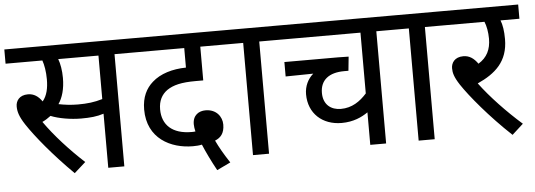

<svg xmlns="http://www.w3.org/2000/svg" viewBox="-46 -753 2621 941"><g transform="rotate(-5 1264.0 -282.0)"><path d="M536 -552H630V-622H0V-552H181C189 -530 195 -496 195 -458C195 -415 187 -378 165 -352C147 -378 125 -393 96 -393C53 -393 36 -365 36 -339C36 -314 42 -290 70 -247C111 -185 191 -87 291 12L347 -38C275 -104 204 -182 155 -252C170 -259 184 -268 197 -278C236 -262 295 -252 346 -252C391 -252 423 -255 457 -266V0H536ZM336 -322C303 -322 270 -326 241 -332C261 -361 274 -403 274 -458C274 -495 268 -529 259 -552H457V-338C417 -326 382 -322 336 -322Z M988 58 1055 26C1026 -18 1006 -53 990 -87C1018 -98 1037 -119 1037 -162C1037 -201 1009 -239 956 -239C924 -239 893 -221 893 -176C893 -166 895 -152 898 -140C891 -139 885 -139 879 -139C785 -139 735 -186 735 -263C735 -305 751 -335 779 -355C810 -376 850 -386 921 -386H958V-552H1102V-622H616V-552H879V-456C812 -455 752 -437 712 -401C679 -372 657 -330 657 -269C657 -126 771 -69 880 -69C895 -69 911 -70 924 -73C939 -37 963 13 988 58Z M1248 -552H1341V-622H1089V-552H1169V0H1248Z M1918 -552V-622H1327V-552H1746V-253C1713 -216 1673 -188 1618 -188C1570 -188 1532 -216 1532 -274C1532 -338 1576 -371 1650 -371H1671L1678 -440C1672 -440 1648 -441 1626 -441H1362V-370L1498 -372C1471 -349 1454 -314 1454 -274C1454 -180 1521 -119 1616 -119C1674 -119 1716 -139 1746 -160V0H1824V-552Z M2063 -552H2156V-622H1904V-552H1984V0H2063Z M2500 -38C2425 -104 2349 -184 2297 -254C2385 -294 2449 -348 2449 -459C2449 -499 2444 -530 2435 -552H2528V-622H2142V-552H2356C2365 -532 2371 -499 2371 -468C2371 -415 2352 -376 2309 -350C2290 -377 2268 -393 2238 -393C2195 -393 2178 -365 2178 -339C2178 -317 2183 -296 2209 -256C2248 -197 2339 -87 2445 12Z"/></g></svg>

Font: Noto Sans Devanagari UI SemiCondensed
Style: Regular
Weight: 400
Width: 4
Designer: Jelle Bosma - Monotype Design Team
Foundry: Monotype Imaging Inc.
Version: Version 2.003